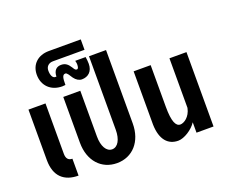

<svg xmlns="http://www.w3.org/2000/svg" viewBox="-148 -1192 1706 1441"><g transform="rotate(-20 704.5 -472.0)"><path d="M253 0V-135C221 -135 205 -154 205 -192V-594H69V-191C69 -61 139 0 253 0Z M558 11C682 11 769 -84 769 -229V-815H633V-228C633 -151 604 -99 558 -99C513 -99 483 -151 483 -228V-594H347V-229C347 -83 434 11 558 11Z M524 -670C575 -670 612 -702 612 -763C612 -781 610 -800 607 -818H524C527 -807 529 -797 529 -790C529 -767 525 -753 514 -753C502 -753 497 -761 486 -779C466 -811 446 -826 413 -826C378 -826 352 -805 351 -755H342C322 -755 309 -780 309 -818C309 -850 331 -872 366 -872H618V-955H363C275 -955 217 -900 217 -818C217 -730 278 -671 368 -671C374 -671 382 -672 393 -673C393 -728 397 -754 422 -754C435 -754 450 -727 463 -707C480 -683 503 -670 524 -670Z M1047 10C1094 10 1164 -34 1195 -83V0H1331V-594H1195V-198C1181 -129 1131 -99 1103 -99C1067 -99 1045 -143 1045 -260V-594H909V-168C912 -47 966 10 1047 10Z"/></g></svg>

Font: Vanilla Cream ExtraBold
Style: Regular
Weight: 800
Designer: Jeremy Tribby, Jinavaṁso
Foundry: Tribby Type
Version: Version 1.422;Glyphs 3.1.2 (3151)